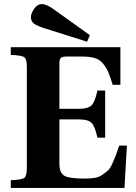

<svg xmlns="http://www.w3.org/2000/svg" viewBox="-20 -924 669 944"><path d="M132 -840Q132 -858 148 -881Q164 -904 186 -904Q210 -904 250 -874L422 -751L408 -719L205 -783Q163 -796 147.5 -807.5Q132 -819 132 -840ZM33 0V-38Q87 -40 99.5 -49.5Q112 -59 112 -97V-595Q112 -633 99.5 -642.5Q87 -652 33 -654V-692H572V-507H534Q521 -550 511.5 -571.5Q502 -593 485.5 -612.5Q469 -632 444.5 -639Q420 -646 382 -646H307Q286 -646 279 -639Q272 -632 272 -610V-389H367Q413 -389 430 -406Q447 -423 459 -479H497V-247H459Q447 -303 430 -320Q413 -337 367 -337H272V-119Q272 -73 297 -59.5Q322 -46 395 -46Q424 -46 445.5 -49.5Q467 -53 484 -65Q501 -77 511 -86Q521 -95 532 -119Q543 -143 548.5 -157.5Q554 -172 566 -208H604L592 0Z"/></svg>

Font: Heuristica
Style: Bold
Weight: 700
Version: Version 1.0.2